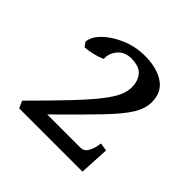

<svg xmlns="http://www.w3.org/2000/svg" viewBox="-107 -759 551 551"><g transform="rotate(45 168.5 -484.0)"><path d="M294.9 -302.7H38.1L28.3 -324.2Q88.9 -384.8 127.2 -425.3Q165.5 -465.8 186.5 -492.7Q207.5 -519.5 215.8 -538.3Q224.1 -557.1 224.1 -573.2Q224.1 -599.6 210.4 -615.7Q196.8 -631.8 164.1 -631.8Q137.7 -631.8 122.8 -614Q107.9 -596.2 109.4 -574.7Q83 -562.5 47.4 -559.1L37.6 -571.8Q37.6 -591.8 58.6 -613.3Q79.6 -634.8 113.8 -649.7Q147.9 -664.6 187.5 -664.6Q234.9 -664.6 264.9 -644.8Q294.9 -625 294.9 -584.5Q294.9 -558.1 277.6 -530.3Q260.3 -502.4 219.2 -459.7Q178.2 -417 107.4 -347.2H240.7Q256.3 -347.2 263.7 -359.9Q271 -372.6 273.2 -385Q275.4 -397.5 275.4 -397.5L299.8 -393.6Z"/></g></svg>

Font: Gentium Book Plus
Style: Regular
Weight: 400
Designer: Victor Gaultney, Annie Olsen, Iska Routamaa, Becca Hirsbrunner
Foundry: SIL International
Version: Version 6.101